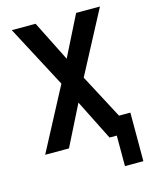

<svg xmlns="http://www.w3.org/2000/svg" viewBox="-123 -751 796 997"><g transform="rotate(-15 275.0 -253.0)"><path d="M423 164V0H384L275 -217L166 0H38L215 -335L38 -670H166L275 -453L384 -670H512L335 -335L461 -97H522V164Z"/></g></svg>

Font: Lode
Style: Bold
Weight: 700
Monospace: yes
Designer: Belleve Invis
Foundry: Belleve Invis
Version: Version 29.2.0; ttfautohint (v1.8.3)